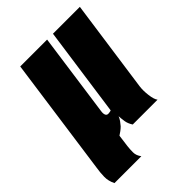

<svg xmlns="http://www.w3.org/2000/svg" viewBox="-198 -583 788 788"><g transform="rotate(-45 196.5 -189.0)"><path d="M180 -30Q173 -23 165 -17Q157 -11 149 -6L142 47Q140 64 140 82Q140 100 153 117H-3Q-15 93 -14.5 68.5Q-14 44 -10 20L62 -495H218L167 -130Q166 -123 166.5 -118Q167 -113 168.5 -109.5Q170 -106 173 -104Q176 -102 180 -102Q183 -102 186 -102.5Q189 -103 192 -103.5Q195 -104 197 -105L252 -495H408Q394 -394 379.5 -293Q365 -192 351 -91Q348 -69 351.5 -40.5Q355 -12 364 0Q328 0 292 0Q256 0 220 0Q209 -17 206.5 -33Q204 -49 203 -65Q199 -55 193 -46.5Q187 -38 180 -30Z"/></g></svg>

Font: Alumni Sans Black
Style: Italic
Weight: 900
Italic angle: -8°
Version: Version 1.016